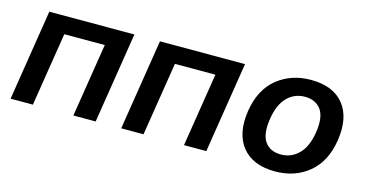

<svg xmlns="http://www.w3.org/2000/svg" viewBox="-61 -768 1958 1031"><g transform="rotate(15 918.0 -252.5)"><path d="M31 0 111 -505H584L504 0H380L445 -409H220L155 0Z M646 0 726 -505H1199L1119 0H995L1060 -409H835L770 0Z M1503 10Q1379 10 1319.5 -64Q1260 -138 1280 -268Q1300 -390 1377.5 -452.5Q1455 -515 1564 -515Q1688 -515 1747 -441.5Q1806 -368 1786 -238Q1767 -117 1690 -53.5Q1613 10 1503 10ZM1510 -86Q1567 -86 1608 -126.5Q1649 -167 1662 -248Q1676 -336 1646 -377.5Q1616 -419 1556 -419Q1498 -419 1458 -378.5Q1418 -338 1405 -258Q1391 -170 1420 -128Q1449 -86 1510 -86Z"/></g></svg>

Font: Mulish
Style: Bold Italic
Weight: 700
Italic angle: -9°
Designer: Vernon Adams
Foundry: Vernon Adams
Version: Version 3.603; ttfautohint (v1.8.3)